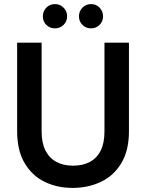

<svg xmlns="http://www.w3.org/2000/svg" viewBox="-20 -909 716 941"><path d="M336 12Q260 12 198.5 -18Q137 -48 100.5 -110Q64 -172 64 -266V-700H184V-265Q184 -208 203 -171Q222 -134 256.5 -115.5Q291 -97 338 -97Q386 -97 420.5 -115.5Q455 -134 473.5 -171Q492 -208 492 -265V-700H612V-266Q612 -172 575 -110Q538 -48 475 -18Q412 12 336 12ZM250 -770Q224 -770 207 -787Q190 -804 190 -829Q190 -854 207 -871.5Q224 -889 250 -889Q274 -889 291.5 -871.5Q309 -854 309 -829Q309 -804 291.5 -787Q274 -770 250 -770ZM426 -770Q401 -770 384 -787Q367 -804 367 -829Q367 -854 384 -871.5Q401 -889 426 -889Q451 -889 468 -871.5Q485 -854 485 -829Q485 -804 468 -787Q451 -770 426 -770Z"/></svg>

Font: DM Sans 20pt SemiBold
Style: Regular
Weight: 600
Version: Version 4.004;gftools[0.9.30]